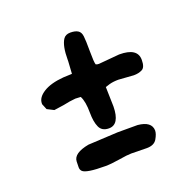

<svg xmlns="http://www.w3.org/2000/svg" viewBox="-94 -688 686 679"><g transform="rotate(-20 249.5 -349.0)"><path d="M351.6 -115.2 293 -116.2Q278.3 -116.2 246.1 -110.8Q213.9 -105.5 192.4 -105.5Q120.1 -105.5 107.4 -118.7Q101.6 -124.5 101.6 -134Q101.6 -143.6 102.1 -155.8Q103.5 -186.5 161.6 -197.3L273.4 -203.1H348.6Q399.4 -198.2 400.4 -164.1Q400.4 -151.4 389.9 -133.3Q379.4 -115.2 351.6 -115.2ZM396.5 -373 339.8 -377Q320.3 -377 305.7 -373L289.1 -367.7L291 -293.9Q290 -226.6 250 -226.6Q223.6 -226.6 214.4 -247.1Q205.1 -267.6 205.1 -301.3Q205.1 -344.2 193.8 -365.2L173.8 -366.2Q151.4 -364.3 127.4 -358.9L90.3 -353.5L65.4 -366.2L56.6 -387.7V-390.6Q56.6 -413.1 84 -430.2Q111.3 -447.3 159.2 -451.2L192.4 -452.6L195.3 -499.5V-504.9Q195.3 -556.6 210 -579.1Q218.3 -591.8 236.6 -591.8Q254.9 -591.8 265.1 -585.4Q275.4 -579.1 277.3 -562.7Q279.3 -546.4 279.3 -505.6Q279.3 -464.8 282.7 -455.6Q286.1 -453.1 294.4 -453.1L372.6 -460H373Q441.4 -460 441.4 -415V-414.1Q441.4 -386.7 428.2 -379.9Q415 -373 396.5 -373Z"/></g></svg>

Font: Drukaatie burti
Style: Demi
Weight: 600
Version: Version 0.14